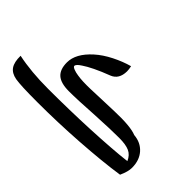

<svg xmlns="http://www.w3.org/2000/svg" viewBox="-77 -1005 1170 1170"><g transform="rotate(45 507.5 -420.5)"><path d="M286 -141Q206 -141 161 -143Q116 -145 92 -149Q48 -157 28.5 -185.5Q9 -214 10 -269Q124 -245 271 -245Q359 -245 450 -247Q541 -249 627.5 -253Q714 -257 790 -262.5Q866 -268 924 -275Q908 -312 877 -326Q846 -340 789 -340Q757 -340 706 -338.5Q655 -337 584 -333Q444 -324 371 -324Q301 -324 269.5 -352Q238 -380 238 -440Q238 -516 320 -590Q361 -627 418.5 -656Q476 -685 531 -700Q536 -677 536 -660Q535 -592 483 -571Q425 -549 383 -528.5Q341 -508 318 -492Q285 -471 285 -457Q285 -449 302.5 -442Q320 -435 342 -432Q382 -425 454 -427Q499 -429 548.5 -430.5Q598 -432 652 -434Q788 -439 841 -417Q901 -412 937 -371.5Q973 -331 973 -266Q973 -233 951 -185Q886 -175 805.5 -167Q725 -159 636.5 -153Q548 -147 458.5 -144Q369 -141 286 -141Z"/></g></svg>

Font: Noto Naskh Arabic UI Semi
Style: Bold
Weight: 700
Designer: Monotype Design Team, David Williams, Mohamad Dakak and Nizar Qandah
Foundry: Monotype Imaging Inc.
Version: Version 2.014; ttfautohint (v1.8.4.7-5d5b)